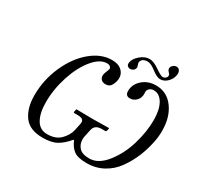

<svg xmlns="http://www.w3.org/2000/svg" viewBox="-175 -1040 1298 1260"><g transform="rotate(30 474.0 -410.0)"><path d="M643 -787Q673 -787 716 -757Q759 -727 774 -727Q784 -727 793 -733.5Q802 -740 804 -750V-756Q804 -764 793 -774.5Q782 -785 782 -797Q782 -802 783 -806Q785 -814 796 -823Q807 -832 820 -832Q834 -832 842 -821.5Q850 -811 850 -795Q850 -790 848 -780Q842 -751 818.5 -728.5Q795 -706 766 -706Q741 -706 702.5 -736Q664 -766 640 -766Q598 -766 590 -735V-729Q590 -723 594 -713Q598 -703 598 -697Q598 -694 597 -692Q594 -680 583.5 -673Q573 -666 562 -666Q551 -666 543 -673Q535 -680 535 -693Q535 -700 536 -703Q542 -732 574.5 -759.5Q607 -787 643 -787ZM415 -623Q361 -623 309 -560Q257 -497 225 -398.5Q193 -300 193 -201Q193 -121 220.5 -72Q248 -23 304 -23Q368 -23 403.5 -58.5Q439 -94 449 -136L460 -188Q462 -200 462 -203Q462 -232 417 -232H392Q383 -232 385 -240L389 -259L392 -261Q475 -259 512 -259L636 -261L638 -259L634 -240Q631 -232 625 -232H599Q546 -232 537 -188L526 -136Q523 -124 523 -111Q523 -74 546 -48.5Q569 -23 623 -23Q691 -23 749 -96Q807 -169 836 -266.5Q865 -364 865 -452Q865 -531 838.5 -577Q812 -623 768 -623Q760 -623 751.5 -620.5Q743 -618 733.5 -608.5Q724 -599 724 -584Q724 -582 724.5 -578Q725 -574 725 -571Q725 -538 704.5 -518Q684 -498 657 -498Q623 -498 623 -535Q623 -585 664 -621.5Q705 -658 766 -658Q848 -658 898 -590.5Q948 -523 948 -418Q948 -371 938 -327Q925 -265 901.5 -209Q878 -153 841 -101Q804 -49 748 -18.5Q692 12 623 12Q556 12 526 -10.5Q496 -33 478 -77H472Q436 -33 396.5 -10.5Q357 12 290 12Q191 12 148 -47.5Q105 -107 105 -203Q105 -320 152 -426Q199 -532 274.5 -595Q350 -658 432 -658Q479 -658 505 -635Q531 -612 531 -578Q531 -553 517.5 -525.5Q504 -498 472 -498Q451 -498 439.5 -509.5Q428 -521 428 -539Q428 -553 437 -573.5Q446 -594 446 -599Q446 -609 437 -616Q428 -623 415 -623Z"/></g></svg>

Font: Linux Libertine O
Style: Italic
Weight: 400
Italic angle: -12°
Designer: Philipp H. Poll
Foundry: Philipp H. Poll
Version: Version 5.1.6